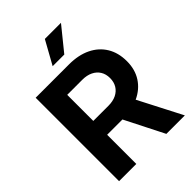

<svg xmlns="http://www.w3.org/2000/svg" viewBox="-267 -1064 1184 1184"><g transform="rotate(-45 325.0 -472.0)"><path d="M54.3 0V-727.5H345.4Q427.4 -727.5 487.2 -698.4Q547 -669.3 579.4 -615.8Q611.8 -562.3 611.8 -488.9Q611.8 -416.8 577.7 -364.1Q543.6 -311.4 481.8 -282.8Q420.1 -254.3 336.5 -254.3H144.3V-375.1H336.4Q376.1 -375.1 404.9 -389.1Q433.6 -403.2 449.2 -428.8Q464.7 -454.5 464.7 -488.9Q464.7 -523.8 449 -549.1Q433.4 -574.4 404.6 -588.4Q375.9 -602.5 335.9 -602.5H204.5V0ZM466.6 0 300.3 -328.7H458.2L627.9 0ZM266 -791 350.8 -943.9H491.4L367.5 -791Z"/></g></svg>

Font: Inter Khmer Looped
Style: Regular
Weight: 400
Designer: Rasmus Andersson, Sovichet Tep
Foundry: Anagata Design
Version: Version 1.000